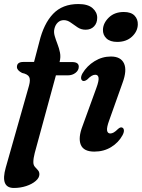

<svg xmlns="http://www.w3.org/2000/svg" viewBox="-35 -742 704 953"><path d="M49 -409.5Q49 -434.5 81 -434.5H134L160 -533.5Q182 -624.5 228.5 -673.2Q275 -722 354 -722Q401 -722 424.2 -701.8Q447.5 -681.5 447.5 -654Q447.5 -627.5 431.8 -611Q416 -594.5 390 -594.5Q367.5 -594.5 349.8 -606.5Q332 -618.5 315.8 -630.2Q299.5 -642 282 -642Q264 -642 251.8 -630.2Q239.5 -618.5 235 -599Q231 -582.5 236.5 -563.5Q242 -544.5 250.2 -523.5Q258.5 -502.5 262.8 -480.5Q267 -458.5 261 -435.5L260.5 -434H322.5Q356 -434 356 -411Q356 -393 340 -380.5Q324 -368 301.5 -368H242.5L137.5 17Q130.5 43.5 130.5 63Q130.5 77 138 85.8Q145.5 94.5 153 102.5Q160.5 110.5 160.5 123Q160.5 140.5 142.2 156.2Q124 172 95 181.5Q66 191 34 191Q-35 191 -6.5 90L109 -317Q117 -346 109.8 -360Q102.5 -374 74.5 -380Q49 -393 49 -409.5ZM546.5 -534Q511.5 -534 493.2 -551.5Q475 -569 476 -595Q477 -627.5 505.2 -655Q533.5 -682.5 579.5 -682.5Q615.5 -682.5 632.8 -664.5Q650 -646.5 649 -620Q648 -586 620 -560Q592 -534 546.5 -534ZM507 -144.5Q494 -109 496.5 -94.2Q499 -79.5 512.5 -79.5Q520.5 -79.5 529.5 -84.5Q538.5 -89.5 551 -102Q563.5 -113 572 -108.5Q579 -105.5 580 -95.5Q581 -85.5 573 -70.5Q553 -34 516.5 -11.8Q480 10.5 433 10.5Q380 10.5 366 -23.5Q352 -57.5 374.5 -116L443 -304.5Q456.5 -341 454.2 -356Q452 -371 438 -371Q429.5 -371 420.2 -365.8Q411 -360.5 397.5 -347Q384 -337 375.5 -341Q368.5 -344 367.5 -353.8Q366.5 -363.5 374.5 -378Q396.5 -415 434.2 -438.2Q472 -461.5 515.5 -461.5Q564.5 -461.5 580.5 -427.2Q596.5 -393 573 -330Z"/></svg>

Font: Fraunces 72pt S050 SemiBold
Style: Italic
Weight: 600
Italic angle: -16°
Version: Version 1.000; ttfautohint (v1.8.3)